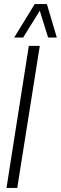

<svg xmlns="http://www.w3.org/2000/svg" viewBox="-20 -926 300 946"><path d="M12 0 122 -700H176L65 0ZM50 -741 151 -906H211L260 -741H217L176 -873L94 -741Z"/></svg>

Font: Georama SemiCondensed Light
Style: Italic
Weight: 300
Width: 4
Italic angle: -9°
Designer: Jean-Baptiste Levee
Foundry: Production Type
Version: Version 1.000